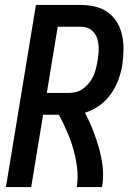

<svg xmlns="http://www.w3.org/2000/svg" viewBox="-20 -755 540 775"><path d="M4 0 125 -735H307Q337 -735 365.5 -728Q394 -721 416.5 -704.5Q439 -688 453 -664Q467 -640 473 -612Q479 -584 478.5 -554Q478 -524 474 -495Q469 -464 458 -433.5Q447 -403 428 -376Q409 -349 382 -329.5Q355 -310 323 -300Q341 -266 355 -230.5Q369 -195 379.5 -157.5Q390 -120 394.5 -80.5Q399 -41 392 0H290Q296 -40 291 -79Q286 -118 275.5 -154.5Q265 -191 250 -225Q235 -259 218 -292H154L106 0ZM169 -380H261Q276 -380 290.5 -384.5Q305 -389 318 -399Q331 -409 341 -422Q351 -435 357.5 -449.5Q364 -464 367.5 -479Q371 -494 374 -509Q376 -524 377.5 -539.5Q379 -555 378 -570Q377 -585 372.5 -599Q368 -613 359 -624Q350 -635 336.5 -641Q323 -647 308 -647H213Z"/></svg>

Font: Iosevka Curly Semibold
Style: Italic
Weight: 600
Italic angle: -9°
Monospace: yes
Designer: Belleve Invis
Foundry: Belleve Invis
Version: Version 22.1.2; ttfautohint (v1.8.4)